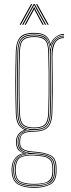

<svg xmlns="http://www.w3.org/2000/svg" viewBox="-20 -763 339 923"><path d="M143.8 140Q96.5 140 67.4 124Q38.2 108 35.8 60Q35.5 56.2 35.5 53.4Q35.5 50.5 35.8 46Q37 15.8 53.1 -3.4Q69.2 -22.5 92 -25.8V-26.8Q68.2 -36.2 62.5 -50.6Q56.8 -65 56.8 -76Q56.8 -78.2 56.8 -80Q56.8 -81.8 56.8 -84Q56.8 -100.5 67.1 -116Q77.5 -131.5 96.5 -138V-140Q76.8 -148.5 66.8 -166.9Q56.8 -185.2 55.8 -220Q54.5 -267.8 54 -302.4Q53.5 -337 53.5 -367.5Q53.5 -398 54.1 -432.4Q54.8 -466.8 55.8 -514Q56.8 -558.8 74.6 -581.9Q92.5 -605 143.8 -605Q180 -605 197.9 -592.9Q215.8 -580.8 222.8 -553H223.8Q228.2 -566 238.2 -576.6Q248.2 -587.2 261.2 -593.6Q274.2 -600 287.8 -600V-596Q260.5 -595 243.4 -577.4Q226.2 -559.8 223.2 -540.8H222.2Q217 -573.2 199.4 -587.1Q181.8 -601 143.8 -601Q99.5 -601 80.1 -581.6Q60.8 -562.2 59.8 -514Q58.5 -451 57.9 -405.4Q57.2 -359.8 57.8 -317.1Q58.2 -274.5 59.8 -220Q60.8 -185.5 71.9 -165.4Q83 -145.2 108.8 -140.2V-138.2Q85.2 -133.5 73 -117.6Q60.8 -101.8 60.8 -84Q60.8 -81.8 60.8 -80Q60.8 -78.2 60.8 -76Q60.8 -62.2 69.6 -46.9Q78.5 -31.5 106.5 -26.5V-25.5Q79.2 -23.8 60.2 -6Q41.2 11.8 39.8 46Q39.5 50.5 39.5 53.4Q39.5 56.2 39.8 60.2Q42 107 70.4 121.6Q98.8 136.2 143.8 136.2Q188.8 136.2 218.2 121.6Q247.8 107 247.8 60.2Q247.8 55.2 247.8 52.6Q247.8 50 247.8 46Q247.8 -1.8 219.2 -14.6Q190.8 -27.5 143.8 -30Q117.5 -31.5 101.9 -37.1Q86.2 -42.8 79.5 -52.5Q72.8 -62.2 72.8 -76Q72.8 -78.2 72.8 -80Q72.8 -81.8 72.8 -84Q72.8 -107.2 86.9 -120.6Q101 -134 143.8 -134Q188.5 -134 207.4 -153.5Q226.2 -173 227.8 -220Q229.2 -266.8 229.5 -306.9Q229.8 -347 229.5 -393.1Q229.2 -439.2 228.2 -504Q228 -539.2 243 -561.6Q258 -584 287.8 -584V-580Q259.2 -580 245.6 -557.8Q232 -535.5 232.2 -491.8Q232.8 -444 233.2 -403.5Q233.8 -363 233.6 -319.8Q233.5 -276.5 231.8 -220Q230.2 -172 210.5 -151.2Q190.8 -130.5 143.8 -130Q114 -129.8 99.6 -124Q85.2 -118.2 81 -108Q76.8 -97.8 76.8 -84Q76.8 -81.8 76.8 -80Q76.8 -78.2 76.8 -76Q76.8 -62.2 83.6 -53.5Q90.5 -44.8 105.2 -40.1Q120 -35.5 143.8 -34Q193.2 -31 222.5 -17Q251.8 -3 251.8 46Q251.8 49.5 251.8 52.6Q251.8 55.8 251.8 60Q251.8 108 221.4 124Q191 140 143.8 140ZM143.8 128.5Q170.8 128.5 192.6 123.6Q214.5 118.8 227.2 104.1Q240 89.5 240 60.5Q240 56 240 53.1Q240 50.2 240 46Q240 15.8 227.5 1.9Q215 -12 193.5 -16.4Q172 -20.8 145 -22.5Q98.5 -25.5 74 -9.5Q49.5 6.5 47.8 46Q47.5 50.5 47.5 53.5Q47.5 56.5 47.8 60.8Q49.8 104.5 76.6 116.5Q103.5 128.5 143.8 128.5ZM143.8 124.8Q105.5 124.8 79.6 114Q53.8 103.2 51.8 60.8Q51.5 56.5 51.5 53.5Q51.5 50.5 51.8 46Q53.8 1.5 80.4 -10Q107 -21.5 143.8 -19Q170 -17.5 190.8 -13.8Q211.5 -10 223.6 3.1Q235.8 16.2 235.8 46Q235.8 50.8 235.8 53.1Q235.8 55.5 235.8 60.8Q235.8 103.2 208.9 114Q182 124.8 143.8 124.8ZM143.8 121Q167.8 121 187.6 117.5Q207.5 114 219.5 101.2Q231.5 88.5 231.8 61Q231.8 55.5 231.8 53.1Q231.8 50.8 231.8 46Q231.8 17.8 220.2 5.5Q208.8 -6.8 188.9 -10.4Q169 -14 143.8 -15.5Q107.2 -17.8 82.5 -7.4Q57.8 3 55.8 46Q55.5 50.5 55.5 53.5Q55.5 56.5 55.8 61Q57.5 102.2 82.6 111.6Q107.8 121 143.8 121ZM143.8 132.5Q101 132.5 73.4 119.1Q45.8 105.8 43.8 60.5Q43.5 56.2 43.5 53.4Q43.5 50.5 43.8 46Q45.2 11.5 64.4 -5.9Q83.5 -23.2 117.2 -25V-26Q84.8 -31.8 74.8 -46.2Q64.8 -60.8 64.8 -76Q64.8 -78.2 64.8 -80Q64.8 -81.8 64.8 -84Q64.8 -103.2 77.9 -119.1Q91 -135 122 -139V-140Q90 -144.2 77.5 -163.4Q65 -182.5 63.8 -220Q62.2 -272.2 61.8 -315.6Q61.2 -359 61.8 -405.6Q62.2 -452.2 63.8 -514Q65 -559.5 82.5 -578.2Q100 -597 143.8 -597Q183.5 -597 200.9 -581Q218.2 -565 222 -526.8H223Q224.8 -545.8 233.8 -560.2Q242.8 -574.8 256.9 -583.1Q271 -591.5 287.8 -592V-588Q257.2 -587.2 240.1 -563.1Q223 -539 223.8 -501Q225 -442 225.6 -399.9Q226.2 -357.8 225.9 -316.8Q225.5 -275.8 223.8 -220Q222.5 -174.8 204 -156.2Q185.5 -137.8 143.8 -137.8Q113.2 -137.8 97 -129.8Q80.8 -121.8 74.8 -109.5Q68.8 -97.2 68.8 -84Q68.8 -81.8 68.8 -80Q68.8 -78.2 68.8 -76Q68.8 -57.8 83.9 -43.1Q99 -28.5 143.8 -26.2Q173.5 -24.8 196.1 -19.6Q218.8 -14.5 231.4 0.2Q244 15 244 46Q244 50 244 52.9Q244 55.8 244 60.5Q244 105.8 215.2 119.1Q186.5 132.5 143.8 132.5ZM143.8 -142Q184.5 -142 201.4 -159.1Q218.2 -176.2 219.8 -220Q221.2 -267.2 221.8 -313.5Q222.2 -359.8 221.8 -409Q221.2 -458.2 219.8 -514Q218.8 -558.8 200.2 -575.9Q181.8 -593 143.8 -593Q103.8 -593 86.4 -576.2Q69 -559.5 67.8 -514Q65.8 -431.8 65.5 -363.2Q65.2 -294.8 67.8 -220Q69.2 -176.2 86.1 -159.1Q103 -142 143.8 -142ZM143.8 -146Q105.8 -146 89.5 -161.6Q73.2 -177.2 71.8 -220Q69.8 -288 69.6 -361.4Q69.5 -434.8 71.8 -514Q73 -557.2 89 -573.1Q105 -589 143.8 -589Q182.8 -589 198.6 -573.1Q214.5 -557.2 215.8 -514Q217.2 -461.5 217.8 -411.9Q218.2 -362.2 217.8 -314.6Q217.2 -267 215.8 -220Q214.2 -177.2 198 -161.6Q181.8 -146 143.8 -146ZM143.8 -150Q179.8 -150 195 -164.4Q210.2 -178.8 211.8 -220Q213.2 -261 213.8 -310.5Q214.2 -360 213.9 -412.4Q213.5 -464.8 211.8 -514Q210.5 -557.5 194.6 -571.2Q178.8 -585 143.8 -585Q109 -585 93 -571.2Q77 -557.5 75.8 -514Q73.5 -439.8 73.5 -364Q73.5 -288.2 75.8 -220Q77.2 -178.8 92.5 -164.4Q107.8 -150 143.8 -150ZM74.2 -644 129.2 -743H135.2L80.2 -644ZM86.2 -644 141.2 -743H147.2L202.2 -644H196.2L149.2 -729.2L145.2 -737.5H143.2L139.2 -729.2L92.2 -644ZM98.2 -644 138.2 -717.8 143.2 -728.8H145.2L150.2 -717.8L190.2 -644H184.2L146.8 -713.2L145.2 -718H143.2L141.8 -713.2L104.2 -644ZM208.2 -644 153.2 -743H159.2L214.2 -644Z"/></svg>

Font: Big Shoulders Inline Display Thin Thin
Style: Regular
Weight: 250
Version: Version 2.002